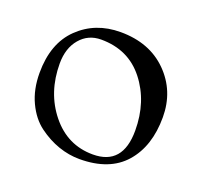

<svg xmlns="http://www.w3.org/2000/svg" viewBox="-87 -860 678 646"><g transform="rotate(20 252.0 -537.5)"><path d="M242 -762Q346 -762 409.5 -698.5Q473 -635 473 -541Q473 -437 418.5 -375Q364 -313 257 -313Q219 -313 181.5 -326Q144 -339 109.5 -364.5Q75 -390 53.5 -435.5Q32 -481 32 -540Q32 -646 92 -704Q152 -762 242 -762ZM189 -716Q143 -716 114 -682Q85 -648 85 -593Q85 -489 144 -416Q203 -343 294 -343Q401 -343 401 -467Q401 -571 344 -643.5Q287 -716 189 -716Z"/></g></svg>

Font: Henny Penny
Style: Regular
Weight: 400
Designer: Olga Umpeleva
Foundry: Brownfox
Version: Version 1.001